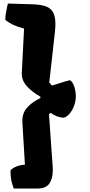

<svg xmlns="http://www.w3.org/2000/svg" viewBox="-20 -921 510 1083"><path d="M276.9 15.6Q277.8 31.2 277.8 39.1Q277.8 85.9 258.5 114.3Q239.3 142.6 189 142.6H57.6Q47.9 117.2 43.5 94.7Q39.1 72.3 39.1 41Q48.8 28.3 70.6 19Q92.3 9.8 120.6 7.8L106.4 -227.1Q103 -279.3 130.9 -311.8Q158.7 -344.2 208 -368.2V-375.5Q158.7 -403.8 129.9 -436.5Q101.1 -469.2 103 -510.3L115.7 -759.8Q77.6 -770 53.7 -781.2Q29.8 -792.5 10.3 -809.1Q9.8 -825.7 12.5 -842.3Q15.1 -858.9 20.5 -883.8Q23.4 -893.6 24.4 -900.9L160.2 -897Q210 -895.5 238.3 -885.3Q266.6 -875 279.5 -851.3Q292.5 -827.6 292.5 -784.7Q292.5 -767.1 289.1 -733.9L257.8 -455.1L273.4 -438.5L295.9 -445.3Q365.7 -468.3 376 -468.3Q390.1 -458.5 398.9 -432.1Q407.7 -405.8 407.7 -376.5Q407.7 -352.1 398.4 -325.9Q389.2 -299.8 373.3 -280.8Q357.4 -261.7 338.9 -256.8Q297.4 -259.8 266.1 -284.7L256.3 -276.4Z"/></svg>

Font: Kavoon
Style: Regular
Weight: 400
Designer: Viktoriya Grabowska
Foundry: Viktoriya Grabowska
Version: Version 1.004; ttfautohint (v1.4.1)